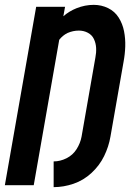

<svg xmlns="http://www.w3.org/2000/svg" viewBox="-34 -763 554 791"><path d="M187 8V-98Q214 -98 240 -111Q266 -124 281.5 -148.5Q297 -173 302 -200H421Q414 -159 395 -120Q376 -81 343 -50.5Q310 -20 269 -6Q228 8 187 8ZM-14 0 115 -735H234L227 -696Q251 -717 281 -729Q316 -743 352 -743Q384 -743 411.5 -729.5Q439 -716 455 -690.5Q471 -665 477 -634.5Q483 -604 482 -572Q481 -540 475 -508L421 -200H302L359 -526Q363 -546 362 -565.5Q361 -585 353 -602Q345 -619 328 -628Q311 -637 291 -637Q267 -637 244 -627Q224 -617 210 -599L105 0Z"/></svg>

Font: Iosevka SS08
Style: Bold Italic
Weight: 700
Italic angle: -10°
Monospace: yes
Designer: Belleve Invis
Foundry: Belleve Invis
Version: 2.1.0; ttfautohint (v1.8.2)